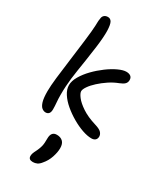

<svg xmlns="http://www.w3.org/2000/svg" viewBox="-264 -856 1103 1296"><g transform="rotate(30 287.0 -208.0)"><path d="M486 7Q455 7 414.5 -7Q374 -21 332 -45.5Q290 -70 254.5 -100Q219 -130 197.5 -163.5Q176 -197 176 -229Q176 -262 198 -299.5Q220 -337 254.5 -372.5Q289 -408 329 -437.5Q369 -467 406 -484Q443 -501 467 -501Q489 -501 501.5 -491.5Q514 -482 514 -463Q514 -444 502 -432Q490 -420 464 -410Q427 -396 392.5 -373Q358 -350 329.5 -324Q301 -298 284.5 -274Q268 -250 268 -235Q268 -219 288.5 -192Q309 -165 352.5 -136Q396 -107 462 -87Q502 -75 514.5 -60.5Q527 -46 527 -30Q527 -13 516.5 -3Q506 7 486 7ZM131 10Q116 10 102 -1Q88 -12 79.5 -40Q71 -68 71 -121Q71 -161 78.5 -227.5Q86 -294 97 -375Q108 -456 118 -540Q124 -588 126.5 -616.5Q129 -645 130 -662.5Q131 -680 131 -692.5Q131 -705 134 -721Q135 -739 146 -749Q157 -759 175 -759Q195 -759 205 -740.5Q215 -722 216.5 -675.5Q218 -629 207 -544Q198 -478 190.5 -428.5Q183 -379 177 -342Q171 -305 167.5 -273.5Q164 -242 162 -211.5Q160 -181 160 -145Q160 -111 162.5 -85.5Q165 -60 165 -33Q165 -11 156 -0.5Q147 10 131 10ZM224 343Q190 343 190 315Q190 305 193.5 294Q197 283 209 260Q218 241 223 224Q228 207 229 190.5Q230 174 230 156Q230 129 241 115.5Q252 102 274 102Q303 102 320.5 118.5Q338 135 338 170Q338 201 325 240.5Q312 280 285 311Q271 329 256 336Q241 343 224 343Z"/></g></svg>

Font: Shantell Sans
Style: Regular
Weight: 400
Designer: Stephen Nixon, Anya Danilova, Shantell Martin
Foundry: Arrow Type
Version: Version 1.008;[ac192a2d6]